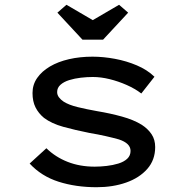

<svg xmlns="http://www.w3.org/2000/svg" viewBox="-20 -773 773 803"><path d="M384 10Q297 10 225 -13Q153 -36 104 -89L174 -153Q212 -116 263 -96Q314 -76 376 -76Q400 -76 426 -79Q452 -82 475 -89Q498 -96 512 -109Q526 -122 526 -142Q526 -174 477 -190Q452 -197 421 -204Q390 -211 354 -217Q294 -229 245 -242.5Q196 -256 164 -280Q141 -299 128.5 -324Q116 -349 116 -384Q116 -419 135.5 -447Q155 -475 189 -495Q223 -515 268.5 -525.5Q314 -536 367 -536Q412 -536 460.5 -527Q509 -518 552.5 -499.5Q596 -481 626 -452L571 -382Q545 -402 510 -417.5Q475 -433 438.5 -442Q402 -451 368 -451Q344 -451 318 -448Q292 -445 269.5 -438Q247 -431 233 -418.5Q219 -406 219 -388Q219 -376 226.5 -366Q234 -356 246 -348Q268 -334 305 -325Q342 -316 387 -308Q441 -299 490 -285.5Q539 -272 573 -251Q599 -234 614 -211.5Q629 -189 629 -158Q629 -104 596 -66.5Q563 -29 507.5 -9.5Q452 10 384 10ZM325 -607 220 -720 258 -753 383 -680H353L478 -753L516 -720L411 -607Z"/></svg>

Font: Lexend Tera
Style: Regular
Weight: 400
Designer: Bonnie Shaver-Troup, Thomas Jockin
Foundry: Lexend
Version: Version 1.007